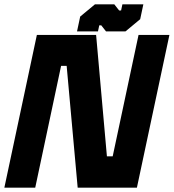

<svg xmlns="http://www.w3.org/2000/svg" viewBox="-32 -860 796 880"><path d="M73.5 -71H73L192 -629.5H339L393.5 -71H539.5L658.5 -629.5H659L540 -71H393.5L339 -629.5H192.5ZM-12 0 137 -700H408.5L458 -143.5H484.5L603 -700H744.5L595.5 0H324L273.5 -558H248L129.5 0ZM321 -716 335.5 -784 403 -840H492L514 -812H523L529 -840H625L610.5 -772L543 -716H454L432 -744H423L417 -716ZM378 -751H377.5L379.5 -761L420 -797H461L485 -760H529L570 -796L572 -806H572.5L570.5 -796L529 -760H485L461 -797H420L380 -761Z"/></svg>

Font: Tourney Thin Black
Style: Italic
Weight: 900
Italic angle: -12°
Version: Version 1.015